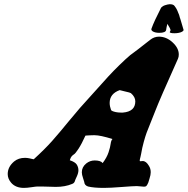

<svg xmlns="http://www.w3.org/2000/svg" viewBox="-20 -916 915 936"><path d="M807.6 -759.8Q807.6 -760.7 809.6 -763.7Q811.5 -766.6 811.5 -768.6Q811.5 -775.4 795.9 -799.8Q791 -780.3 790 -770.5Q788.1 -755.9 755.9 -755.9Q747.1 -755.9 738.3 -757.8Q729.5 -759.8 723.6 -763.7Q717.8 -767.6 717.8 -773.4Q717.8 -774.4 718.8 -777.3Q731.4 -812.5 765.6 -878.9Q768.6 -881.8 773.4 -885.3Q778.3 -888.7 784.7 -890.6Q791 -892.6 796.9 -894Q802.7 -895.5 807.6 -895.5Q825.2 -895.5 831.1 -886.7Q835 -881.8 837.9 -877Q840.8 -872.1 842.8 -868.2Q844.7 -864.3 846.2 -860.4Q847.7 -856.4 849.1 -853Q850.6 -849.6 852.1 -846.2Q853.5 -842.8 854.5 -838.9Q855.5 -835 856.4 -831.5Q857.4 -828.1 858.9 -824.2Q860.4 -820.3 861.3 -816.4Q868.2 -793.9 874 -773.4Q875 -772.5 875 -770.5Q875 -765.6 868.2 -761.7Q861.3 -757.8 851.6 -755.9Q841.8 -753.9 831.1 -753.9Q807.6 -753.9 807.6 -759.8ZM579.1 -367.2Q639.6 -372.1 639.6 -421.9Q639.6 -443.4 618.2 -461.9Q614.3 -464.8 589.4 -470.2Q564.5 -475.6 563.5 -476.6Q514.6 -459 514.6 -414.1Q514.6 -405.3 516.6 -396.5Q518.6 -387.7 520.5 -382.8L522.5 -377.9Q523.4 -377 528.3 -374.5Q533.2 -372.1 544.4 -369.6Q555.7 -367.2 568.4 -367.2ZM528.3 -238.3Q468.8 -256.8 441.4 -256.8Q440.4 -256.8 439 -256.8Q437.5 -256.8 436.5 -256.8Q427.7 -256.8 418.5 -256.3Q409.2 -255.9 403.3 -255.4Q397.5 -254.9 396.5 -254.9Q377.9 -213.9 362.8 -190.9Q347.7 -168 341.3 -164.1Q335 -160.2 329.6 -154.3Q324.2 -148.4 320.3 -134.8Q346.7 -126 354.5 -113.3Q362.3 -100.6 362.3 -85.9Q362.3 -72.3 354 -54.7Q345.7 -37.1 345.7 -35.2Q342.8 -23.4 332 -19.5Q297.9 -4.9 252 -4.9Q240.2 -4.9 217.3 -5.9Q194.3 -6.8 182.6 -6.8H163.1Q156.2 -6.8 133.8 -3.4Q111.3 0 96.7 0Q55.7 0 34.2 -25.4Q17.6 -44.9 17.6 -67.4Q17.6 -102.5 48.8 -128.9Q70.3 -146.5 101.6 -146.5Q111.3 -146.5 121.6 -144.5Q131.8 -142.6 138.7 -140.6L144.5 -139.6Q198.2 -188.5 233.4 -228Q268.6 -267.6 317.9 -328.1Q367.2 -388.7 426.8 -453.1Q440.4 -467.8 476.1 -507.8Q511.7 -547.9 535.6 -572.3Q559.6 -596.7 590.8 -626Q608.4 -641.6 615.2 -647.5Q622.1 -653.3 627 -656.2Q631.8 -659.2 653.8 -676.3Q675.8 -693.4 711.9 -721.7Q731.4 -737.3 754.9 -737.3Q791 -737.3 821.3 -709.5Q851.6 -681.6 851.6 -650.4Q851.6 -638.7 847.7 -629.9Q757.8 -429.7 737.3 -376Q729.5 -355.5 715.3 -320.8Q701.2 -286.1 694.8 -269Q688.5 -252 680.7 -223.6Q672.9 -195.3 668 -166Q667 -159.2 665 -151.9Q663.1 -144.5 662.1 -140.1Q661.1 -135.7 661.1 -132.8Q661.1 -129.9 664.1 -129.9Q665 -129.9 668.9 -130.4Q672.9 -130.9 675.8 -130.9Q692.4 -130.9 706.1 -107.4Q714.8 -93.8 714.8 -76.2Q714.8 -63.5 709 -45.9Q703.1 -28.3 703.1 -26.4Q698.2 -14.6 694.3 -10.3Q690.4 -5.9 682.6 -5.9Q676.8 -5.9 665.5 -7.3Q654.3 -8.8 647.5 -8.8Q628.9 -8.8 573.2 -4.4Q517.6 0 486.3 0Q437.5 0 409.2 -6.8Q391.6 -12.7 390.6 -29.3Q390.6 -31.2 384.8 -47.9Q378.9 -64.5 378.9 -76.2Q378.9 -101.6 400.4 -119.1Q418.9 -133.8 441.4 -133.8Q470.7 -133.8 480.5 -121.1Q501 -148.4 509.3 -173.8Q517.6 -199.2 519.5 -215.3Q521.5 -231.4 528.3 -238.3Z"/></svg>

Font: Essays1743
Style: BoldItalic
Weight: 700
Italic angle: -10°
Designer: Based on the typeface in a 1743 English translation of the essays of Montaigne.  PostScript/TrueType font designed by Jo
Version: Version 002.100